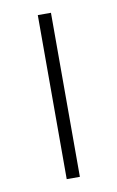

<svg xmlns="http://www.w3.org/2000/svg" viewBox="-66 -529 360 589"><g transform="rotate(-10 114.0 -234.5)"><path d="M94 -490V21H135V-490Z"/></g></svg>

Font: LINE Seed JP_OTF Thin
Style: Regular
Weight: 250
Designer: LY Corporation & Fontrix & Fontworks
Version: Version 1.007